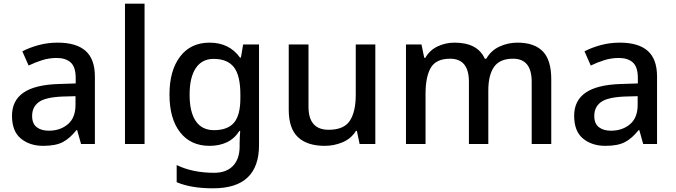

<svg xmlns="http://www.w3.org/2000/svg" viewBox="-20 -780 3659 1040"><path d="M292 -549Q393 -549 443.5 -504.5Q494 -460 494 -365V0H419L398 -75H394Q359 -31 320.5 -10.5Q282 10 214 10Q141 10 93 -29.5Q45 -69 45 -153Q45 -235 107 -278Q169 -321 298 -325L390 -328V-358Q390 -417 363 -441.5Q336 -466 287 -466Q246 -466 208 -454Q170 -442 135 -425L101 -502Q139 -522 188.5 -535.5Q238 -549 292 -549ZM317 -257Q225 -253 189.5 -226.5Q154 -200 154 -152Q154 -110 179 -91Q204 -72 244 -72Q306 -72 347.5 -107Q389 -142 389 -212V-259Z M763 0H657V-760H763Z M1115 -549Q1222 -549 1280 -468H1285L1297 -539H1383V7Q1383 122 1321.5 181Q1260 240 1134 240Q1075 240 1026.5 232Q978 224 937 207V114Q1023 156 1140 156Q1206 156 1242 118.5Q1278 81 1278 13V-5Q1278 -18 1279 -39Q1280 -60 1281 -71H1277Q1250 -29 1209 -9.5Q1168 10 1115 10Q1013 10 955.5 -63.5Q898 -137 898 -268Q898 -398 955.5 -473.5Q1013 -549 1115 -549ZM1137 -461Q1074 -461 1040.5 -411Q1007 -361 1007 -267Q1007 -173 1040.5 -124Q1074 -75 1139 -75Q1213 -75 1247.5 -115.5Q1282 -156 1282 -248V-268Q1282 -371 1247 -416Q1212 -461 1137 -461Z M2013 -539V0H1928L1913 -71H1908Q1882 -29 1836 -9.5Q1790 10 1739 10Q1644 10 1594 -37Q1544 -84 1544 -186V-539H1651V-202Q1651 -77 1760 -77Q1843 -77 1875 -126Q1907 -175 1907 -266V-539Z M2783 -549Q2874 -549 2920 -502Q2966 -455 2966 -351V0H2860V-337Q2860 -462 2759 -462Q2687 -462 2656 -417.5Q2625 -373 2625 -290V0H2520V-337Q2520 -462 2418 -462Q2342 -462 2313.5 -413Q2285 -364 2285 -272V0H2179V-539H2263L2278 -467H2284Q2308 -509 2351 -529Q2394 -549 2442 -549Q2567 -549 2606 -462H2614Q2640 -507 2686 -528Q2732 -549 2783 -549Z M3337 -549Q3438 -549 3488.5 -504.5Q3539 -460 3539 -365V0H3464L3443 -75H3439Q3404 -31 3365.5 -10.5Q3327 10 3259 10Q3186 10 3138 -29.5Q3090 -69 3090 -153Q3090 -235 3152 -278Q3214 -321 3343 -325L3435 -328V-358Q3435 -417 3408 -441.5Q3381 -466 3332 -466Q3291 -466 3253 -454Q3215 -442 3180 -425L3146 -502Q3184 -522 3233.5 -535.5Q3283 -549 3337 -549ZM3362 -257Q3270 -253 3234.5 -226.5Q3199 -200 3199 -152Q3199 -110 3224 -91Q3249 -72 3289 -72Q3351 -72 3392.5 -107Q3434 -142 3434 -212V-259Z"/></svg>

Font: Noto Sans Tamil Medium
Style: Regular
Weight: 500
Designer: Jelle Bosma - Monotype Design Team
Foundry: Monotype Imaging Inc.
Version: Version 2.004; ttfautohint (v1.8.4.7-5d5b)